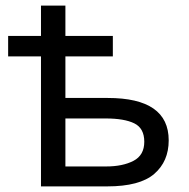

<svg xmlns="http://www.w3.org/2000/svg" viewBox="-20 -664 674 684"><path d="M213 -644V-536H382V-463H213V-315H364Q581 -315 581 -164Q581 -89 529.5 -44.5Q478 0 362 0H126V-463H9V-536H126V-644ZM356 -242H213V-71H358Q417 -71 455.5 -91Q494 -111 494 -159Q494 -207 458.5 -224.5Q423 -242 356 -242Z"/></svg>

Font: Noto Sans Historical
Style: Regular
Weight: 400
Designer: Monotype Design Team
Foundry: Monotype Imaging Inc.
Version: Version 2.013; ttfautohint (v1.8.4.7-5d5b)